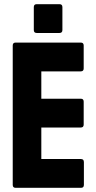

<svg xmlns="http://www.w3.org/2000/svg" viewBox="-20 -900 460 920"><path d="M55 0Q41 0 41 -14V-682Q41 -696 55 -696H367Q381 -696 381 -682V-572Q381 -558 367 -558H178V-427H367Q381 -427 381 -413V-303Q381 -289 367 -289H178V-138H368Q382 -138 382 -123V-14Q382 0 368 0ZM156 -742Q142 -742 142 -756V-866Q142 -880 156 -880H265Q279 -880 279 -866V-756Q279 -742 265 -742Z"/></svg>

Font: AL Dynamic
Style: Bold
Weight: 700
Version: Version 1.000; ttfautohint (v1.8.2) -l 8 -r 50 -G 200 -x 14 